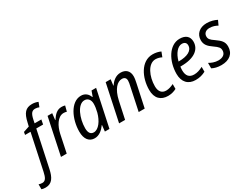

<svg xmlns="http://www.w3.org/2000/svg" viewBox="-192 -1480 3173 2435"><g transform="rotate(-30 1394.5 -262.5)"><path d="M-57 240C38 240 77 169 100 62L213 -469H313L326 -536H227L238 -588C255 -666 278 -694 325 -694C346 -694 365 -689 382 -682L407 -747C386 -757 352 -765 321 -765C226 -765 183 -716 155 -589L143 -538L56 -509L49 -469H129L18 54C2 128 -17 168 -65 168C-84 168 -100 164 -116 159V231C-99 237 -80 240 -57 240Z M304 0H388L442 -258C463 -357 521 -466 610 -466C626 -466 640 -464 655 -459L676 -539C660 -544 642 -546 625 -546C558 -546 516 -500 478 -441H474L485 -536H417Z M795 10C860 10 912 -33 954 -91H957L947 0H1014L1128 -536H1061L1033 -459H1028C1010 -509 971 -546 910 -546C758 -546 665 -342 665 -161C665 -49 716 10 795 10ZM822 -61C776 -61 751 -94 751 -161C751 -306 820 -474 919 -474C970 -474 1001 -435 1001 -377C1001 -343 996 -304 984 -256C956 -151 893 -61 822 -61Z M1155 0H1243L1297 -252C1331 -407 1401 -471 1466 -471C1505 -471 1525 -451 1525 -413C1525 -392 1520 -366 1513 -336L1442 0H1530L1601 -332C1607 -360 1614 -395 1614 -425C1614 -505 1566 -548 1491 -548C1418 -548 1367 -499 1333 -449H1331L1342 -538H1269Z M1870 10C1918 10 1960 -3 1993 -21V-92C1956 -74 1920 -61 1882 -61C1819 -61 1783 -103 1783 -180C1783 -322 1850 -474 1960 -474C1994 -474 2026 -463 2049 -451L2076 -521C2043 -537 2002 -546 1959 -546C1790 -546 1697 -356 1697 -176C1697 -52 1764 10 1870 10Z M2273 10C2333 10 2375 -3 2420 -26V-97C2373 -73 2335 -60 2291 -60C2218 -60 2184 -104 2184 -183C2184 -200 2186 -219 2188 -235H2201C2398 -235 2491 -316 2491 -426C2491 -502 2443 -546 2354 -546C2200 -546 2099 -365 2099 -178C2099 -61 2163 10 2273 10ZM2206 -302H2200C2228 -409 2288 -476 2347 -476C2390 -476 2410 -453 2410 -420C2410 -340 2325 -302 2206 -302Z M2651 10C2768 10 2841 -50 2841 -155C2841 -227 2801 -260 2738 -305C2678 -345 2664 -366 2664 -401C2664 -445 2697 -475 2751 -475C2799 -475 2836 -460 2867 -443L2898 -510C2862 -529 2810 -546 2750 -546C2645 -546 2579 -483 2579 -394C2579 -330 2612 -291 2677 -247C2737 -205 2754 -185 2754 -146C2754 -94 2716 -61 2646 -61C2597 -61 2545 -81 2515 -101V-21C2547 -3 2592 10 2651 10Z"/></g></svg>

Font: Noto Sans SemiCondensed
Style: Italic
Weight: 400
Width: 4
Italic angle: -12°
Designer: Monotype Design Team
Foundry: Monotype Imaging Inc.
Version: Version 2.013